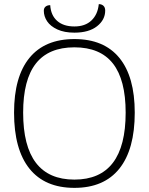

<svg xmlns="http://www.w3.org/2000/svg" viewBox="-20 -899 720 929"><path d="M48 -354Q48 -528 122.5 -619Q197 -710 340 -710Q483 -710 557.5 -619Q632 -528 632 -354Q632 -176 557.5 -83Q483 10 340 10Q197 10 122.5 -83Q48 -176 48 -354ZM588 -354Q588 -513 526.5 -591.5Q465 -670 340 -670Q215 -670 153.5 -591.5Q92 -513 92 -354Q92 -30 340 -30Q588 -30 588 -354ZM192 -847Q192 -860 200.5 -867Q209 -874 223 -874Q226 -825 256.5 -798Q287 -771 340 -771Q392 -771 422.5 -800Q453 -829 458 -879Q472 -879 480.5 -871Q489 -863 489 -848Q489 -803 449.5 -772Q410 -741 340 -741Q291 -741 257.5 -756.5Q224 -772 208 -796Q192 -820 192 -847Z"/></svg>

Font: Krub ExtraLight
Style: Regular
Weight: 275
Designer: Ekaluck Peanpanawate
Foundry: Cadson Demak Co.,Ltd.
Version: Version 1.000; ttfautohint (v1.6)